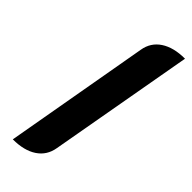

<svg xmlns="http://www.w3.org/2000/svg" viewBox="-239 -736 771 771"><g transform="rotate(45 146.5 -350.0)"><path d="M142 -609Q150 -657 189.5 -683Q229 -709 293 -709L183 -91Q175 -43 136 -17Q97 9 33 9Z"/></g></svg>

Font: K2D
Style: Bold Italic
Weight: 700
Italic angle: -10°
Designer: Katatrad Aksorn Co.,Ltd.
Foundry: Cadson Demak Co.,Ltd.
Version: Version 1.000; ttfautohint (v1.6)